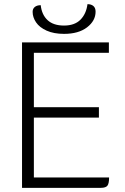

<svg xmlns="http://www.w3.org/2000/svg" viewBox="-20 -904 600 924"><path d="M505 -50Q505 -21 497 -10.5Q489 0 465 0H86V-700H504V-650H143V-388H456V-338H143V-50ZM137 -847Q137 -862 147.5 -870.5Q158 -879 176 -879Q181 -833 209 -807Q237 -781 288 -781Q339 -781 367 -809Q395 -837 401 -884Q419 -884 429.5 -875Q440 -866 440 -848Q440 -804 399 -772.5Q358 -741 288 -741Q239 -741 204.5 -756.5Q170 -772 153.5 -796.5Q137 -821 137 -847Z"/></svg>

Font: Krub Light
Style: Regular
Weight: 300
Designer: Ekaluck Peanpanawate
Foundry: Cadson Demak Co.,Ltd.
Version: Version 1.000; ttfautohint (v1.6)